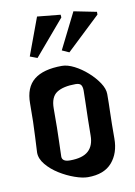

<svg xmlns="http://www.w3.org/2000/svg" viewBox="-83 -782 583 831"><g transform="rotate(-10 208.5 -366.5)"><path d="M236 -5Q212 -5 178 -17Q144 -29 112 -49Q80 -69 58.5 -95Q37 -121 37 -148Q37 -160 40.5 -218Q44 -276 44 -363Q44 -433 85 -466Q126 -499 208 -499Q232 -499 261.5 -484Q291 -469 318 -445Q345 -421 362.5 -394.5Q380 -368 380 -345Q380 -307 378.5 -263Q377 -219 377 -150Q377 -86 342 -45.5Q307 -5 236 -5ZM172 -90Q227 -90 252.5 -113Q278 -136 278 -181Q278 -213 279 -253.5Q280 -294 281 -328.5Q282 -363 282 -377Q282 -394 276 -402.5Q270 -411 252 -411Q198 -411 169.5 -392.5Q141 -374 141 -323Q141 -227 139 -178.5Q137 -130 137 -113Q137 -90 172 -90ZM242 -706 110 -551 78 -563 139 -728 241 -718ZM398 -691 250 -551 219 -565 298 -723 398 -703Z"/></g></svg>

Font: Jaini Purva
Style: Regular
Weight: 400
Designer: Maithili Shingre, Girish Dalvi (Devanagari), Taresh Vohra (Latin)
Foundry: Ek Type
Version: Version 2.000; ttfautohint (v1.8.4.7-5d5b)